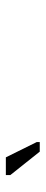

<svg xmlns="http://www.w3.org/2000/svg" viewBox="224 -1008 153 640"><g transform="rotate(-90 300.0 -688.5)"><path d="M146 -632V-642L95 -745H36V-730L114 -632Z"/></g></svg>

Font: OSH Darker Grotesque Medium
Style: Regular
Weight: 500
Designer: Gabriel Lam
Foundry: TypeRant
Version: Version 1.000;Glyphs 3.1.1 (3148)